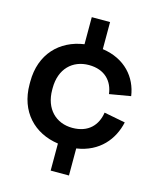

<svg xmlns="http://www.w3.org/2000/svg" viewBox="-119 -736 802 973"><g transform="rotate(15 282.0 -249.5)"><path d="M240.5 -652V-510C114 -492 24 -401 24 -256V-242.5C24 -98 114 -7 240.5 11V153H336.5V11C455.5 -6.5 520 -88 540 -180L428.5 -201.5C418.5 -134.5 374.5 -84.5 290 -84.5C204.5 -84.5 142 -144 142 -245V-254C142 -355 204.5 -414 290 -414C374.5 -414 418 -362.5 425.5 -298L537 -317C523.5 -412.5 456 -493 336.5 -510V-652Z"/></g></svg>

Font: MCL Standard Medium
Style: Regular
Weight: 500
Designer: Květoslav Bartoš
Foundry: Florian Karsten
Version: Version 1.001;Glyphs 3.2.3 (3260)